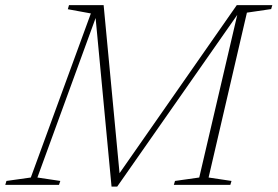

<svg xmlns="http://www.w3.org/2000/svg" viewBox="-60 -702 1054 729"><path d="M312.5 -659.5 82 -28 169 -15 164 0H-40L-35.5 -15L57 -28L285 -651L197.5 -667L202 -682.5H333.5L396 -22L376.5 -19.5L839 -682.5H862L858 -670L385 6.5H363.5L301 -655ZM849.5 -682.5H974L969.5 -667.5L877.5 -654L732 -28L819 -15L814.5 0H600L604.5 -15L696.5 -28Z"/></svg>

Font: Newsreader ExtraLight
Style: Italic
Weight: 250
Italic angle: -17°
Designer: Hugues Gentile
Foundry: Production Type
Version: Version 1.003